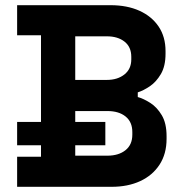

<svg xmlns="http://www.w3.org/2000/svg" viewBox="-20 -720 704 740"><path d="M46 0V-116H138V-584H46V-700H406Q470 -700 517.5 -678.5Q565 -657 591.5 -617.5Q618 -578 618 -523V-513Q618 -465 600 -434.5Q582 -404 557.5 -387.5Q533 -371 511 -364V-346Q533 -340 559 -323.5Q585 -307 603.5 -276Q622 -245 622 -195V-185Q622 -127 595 -85.5Q568 -44 520.5 -22Q473 0 410 0ZM270 -120H394Q437 -120 463.5 -141Q490 -162 490 -201V-211Q490 -250 464 -271Q438 -292 394 -292H270ZM270 -412H392Q433 -412 459.5 -433Q486 -454 486 -491V-501Q486 -539 460 -559.5Q434 -580 392 -580H270ZM46 -160V-250H386V-160Z"/></svg>

Font: Space Grotesk Light
Style: Bold
Weight: 700
Version: Version 2.000